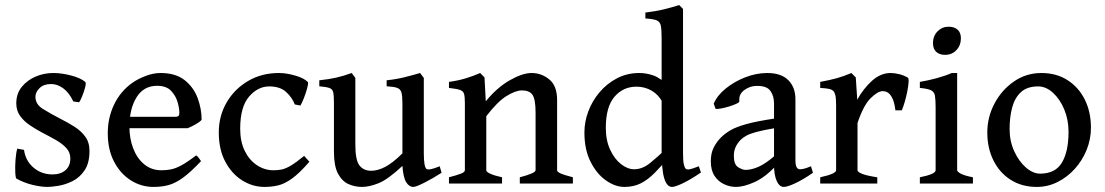

<svg xmlns="http://www.w3.org/2000/svg" viewBox="-20 -716 4309 749"><path d="M329.1 -127Q329.1 -79.6 309.8 -51.3Q290.5 -22.9 262.7 -9.3Q234.9 4.4 207.8 8.8Q180.7 13.2 165 13.2Q140.6 13.2 107.7 5.4Q74.7 -2.4 44.4 -19Q40.5 -21.5 39.6 -43.5Q38.6 -65.4 40.5 -92.5Q42.5 -119.6 47.4 -136.2L73.7 -131.3Q79.1 -89.8 110.1 -62.7Q141.1 -35.6 185.1 -35.6Q216.3 -35.6 235.4 -52Q254.4 -68.4 254.4 -97.7Q254.4 -121.6 238.3 -138.9Q222.2 -156.2 197 -170.4Q171.9 -184.6 144.5 -198.7Q119.6 -211.9 96.4 -227.5Q73.2 -243.2 58.3 -263.9Q43.5 -284.7 43.5 -313Q43.5 -350.1 64.5 -376.5Q85.4 -402.8 118.4 -417Q151.4 -431.2 188 -431.2Q220.2 -431.2 257.1 -421.6Q293.9 -412.1 312.5 -396.5Q316.4 -393.1 312.3 -376.2Q308.1 -359.4 301 -341.6Q293.9 -323.7 288.6 -316.9L266.1 -320.3Q249 -355.5 226.3 -371.8Q203.6 -388.2 179.2 -388.2Q150.4 -388.2 134.3 -372.3Q118.2 -356.4 118.2 -338.4Q118.2 -309.1 147.7 -290.8Q177.2 -272.5 218.8 -251Q245.1 -237.8 270.5 -221.7Q295.9 -205.6 312.5 -183.1Q329.1 -160.6 329.1 -127Z M766.6 -248.5Q758.8 -239.7 742.7 -230.7Q726.6 -221.7 711.9 -215.8H448.7L449.7 -260.3H662.6Q672.9 -260.3 676.3 -263.7Q679.7 -267.1 679.7 -276.4Q679.7 -293.5 672.6 -318.1Q665.5 -342.8 647 -362.1Q628.4 -381.3 592.8 -381.3Q540.5 -381.3 512.7 -336.4Q484.9 -291.5 484.9 -221.7Q484.9 -175.3 499.8 -136.7Q514.6 -98.1 542.7 -75Q570.8 -51.8 609.9 -51.8Q628.9 -51.8 646.7 -55.2Q664.6 -58.6 687.7 -71Q710.9 -83.5 745.1 -109.9Q750.5 -106.9 756.3 -98.9Q762.2 -90.8 764.2 -87.4Q723.6 -44.4 694.1 -22.9Q664.6 -1.5 637.9 5.9Q611.3 13.2 578.6 13.2Q530.8 13.2 490 -12.7Q449.2 -38.6 424.8 -85.7Q400.4 -132.8 400.4 -196.3Q400.4 -256.8 425.3 -308.6Q450.2 -360.4 496.6 -393.1Q518.1 -408.2 548.1 -419.7Q578.1 -431.2 606.4 -431.2Q665.5 -431.2 700.7 -403.1Q735.8 -375 751.2 -333Q766.6 -291 766.6 -248.5Z M1187 -85Q1147.9 -40 1118.9 -19.3Q1089.8 1.5 1064.7 7.3Q1039.6 13.2 1011.7 13.2Q965.8 13.2 925 -12.2Q884.3 -37.6 858.9 -85.2Q833.5 -132.8 833.5 -199.2Q833.5 -263.7 864 -316.2Q894.5 -368.7 947.5 -399.9Q1000.5 -431.2 1067.9 -431.2Q1097.7 -431.2 1132.1 -421.1Q1166.5 -411.1 1181.6 -395.5Q1183.1 -388.2 1177.7 -369.4Q1172.4 -350.6 1164.8 -331.5Q1157.2 -312.5 1151.9 -304.2L1129.9 -308.6Q1119.6 -335.9 1095.9 -357.4Q1072.3 -378.9 1030.3 -378.9Q985.8 -378.9 951.4 -338.9Q917 -298.8 917 -213.4Q917 -163.6 934.8 -127.4Q952.6 -91.3 982.4 -71.5Q1012.2 -51.8 1046.9 -51.8Q1063.5 -51.8 1078.4 -54.7Q1093.3 -57.6 1113.5 -69.3Q1133.8 -81.1 1166.5 -107.9Z M1702.6 -42Q1669.4 -20.5 1636.2 -3.7Q1603 13.2 1592.3 13.2Q1576.2 13.2 1564.7 -4.9Q1553.2 -22.9 1549.8 -68.8Q1493.7 -16.1 1457.3 -1.5Q1420.9 13.2 1392.1 13.2Q1364.3 13.2 1339.1 2Q1314 -9.3 1298.3 -39.1Q1282.7 -68.8 1282.7 -125V-315.4Q1282.7 -343.8 1279.8 -356.2Q1276.9 -368.7 1264.9 -372.8Q1252.9 -377 1225.6 -379.4V-402.8Q1263.2 -406.7 1291.3 -413.1Q1319.3 -419.4 1352.1 -431.2L1366.2 -412.1V-151.4Q1366.2 -91.3 1382.3 -70.6Q1398.4 -49.8 1428.2 -49.8Q1453.1 -49.8 1482.2 -64.7Q1511.2 -79.6 1549.8 -117.7V-315.4Q1549.8 -342.3 1545.9 -355.5Q1542 -368.7 1529.1 -373.3Q1516.1 -377.9 1488.3 -379.4V-402.8Q1525.9 -406.7 1558.3 -414.8Q1590.8 -422.9 1618.7 -431.2L1633.3 -412.1V-119.1Q1633.3 -65.4 1643.6 -57.1Q1648.4 -53.7 1660.4 -55.9Q1672.4 -58.1 1695.3 -67.4Z M2007.8 0V-24.4Q2069.3 -40.5 2069.3 -51.8V-276.4Q2069.3 -328.6 2057.4 -345.9Q2045.4 -363.3 2016.1 -363.3Q1991.2 -363.3 1955.8 -341.3Q1920.4 -319.3 1877 -262.7V-51.8Q1877 -45.4 1893.1 -38.1Q1909.2 -30.8 1938.5 -24.4V0H1731.4V-24.4Q1761.2 -32.2 1777.3 -38.3Q1793.5 -44.4 1793.5 -51.8V-315.4Q1793.5 -338.4 1790.3 -349.6Q1787.1 -360.8 1774.4 -365.2Q1761.7 -369.6 1731.4 -373V-396.5Q1767.1 -401.4 1796.1 -410.2Q1825.2 -418.9 1853 -431.2L1870.1 -414.1L1875 -320.8Q1919.4 -375 1969 -403.1Q2018.6 -431.2 2053.7 -431.2Q2092.3 -431.2 2122.8 -406.2Q2153.3 -381.3 2153.3 -325.7V-51.8Q2153.3 -45.9 2166.3 -39.8Q2179.2 -33.7 2214.8 -24.4V0Z M2714.4 -43Q2673.3 -15.1 2643.6 -1Q2613.8 13.2 2601.6 13.2Q2581.5 13.2 2571.3 -20Q2561 -53.2 2561 -127.4V-566.9Q2561 -600.1 2557.9 -615.7Q2554.7 -631.3 2541.5 -636.7Q2528.3 -642.1 2497.6 -644V-667Q2539.1 -671.9 2572.5 -680.2Q2606 -688.5 2629.4 -696.3L2644.5 -681.2V-122.1Q2644.5 -90.3 2647.2 -76.9Q2649.9 -63.5 2654.8 -58.1Q2659.2 -53.7 2669.7 -55.4Q2680.2 -57.1 2706.1 -67.4ZM2594.2 -108.9Q2561.5 -69.3 2534.4 -42Q2507.3 -14.6 2479.5 -0.7Q2451.7 13.2 2416 13.2Q2379.9 13.2 2343.8 -12.2Q2307.6 -37.6 2283.7 -85.2Q2259.8 -132.8 2259.8 -199.2Q2259.8 -240.7 2275.1 -281.7Q2290.5 -322.8 2319.1 -356.4Q2347.7 -390.1 2387 -410.6Q2426.3 -431.2 2473.6 -431.2Q2501 -431.2 2528.3 -421.9Q2555.7 -412.6 2590.8 -378.4Q2590.8 -351.6 2584.7 -339.1Q2578.6 -326.7 2564 -317.9Q2549.3 -346.2 2522.5 -362.1Q2495.6 -377.9 2462.9 -377.9Q2410.6 -377.9 2377 -338.4Q2343.3 -298.8 2343.3 -217.3Q2343.3 -168 2360.4 -131.6Q2377.4 -95.2 2403.1 -75.4Q2428.7 -55.7 2453.6 -55.7Q2485.8 -55.7 2515.1 -79.3Q2544.4 -103 2576.2 -133.3Q2582 -130.4 2587.2 -121.1Q2592.3 -111.8 2594.2 -108.9Z M3151.4 -42Q3113.3 -15.6 3082.5 -1.2Q3051.8 13.2 3037.6 13.2Q3020.5 13.2 3010 -10Q2999.5 -33.2 2999.5 -73.2V-312.5Q2999.5 -341.8 2985.1 -361.8Q2970.7 -381.8 2930.7 -380.9Q2904.8 -380.4 2883.1 -364.3Q2861.3 -348.1 2864.3 -321.3Q2864.7 -316.9 2852.8 -311.3Q2840.8 -305.7 2824 -300.5Q2807.1 -295.4 2792.2 -292.7Q2777.3 -290 2771.5 -291.5L2764.2 -311.5Q2777.8 -343.8 2811.3 -370.8Q2844.7 -397.9 2887.7 -414.6Q2930.7 -431.2 2973.1 -431.2Q3027.3 -431.2 3055.2 -403.3Q3083 -375.5 3083 -329.1V-90.3Q3083 -55.7 3100.6 -55.7Q3107.4 -55.7 3116.7 -57.9Q3126 -60.1 3143.6 -67.4ZM3003.9 -216.3Q2957.5 -208.5 2931.4 -201.4Q2905.3 -194.3 2891.6 -186.8Q2877.9 -179.2 2868.7 -169.9Q2856.9 -157.7 2849.9 -142.8Q2842.8 -127.9 2842.8 -107.9Q2842.8 -74.2 2859.6 -63.7Q2876.5 -53.2 2888.2 -53.2Q2912.1 -53.2 2940.2 -65.9Q2968.3 -78.6 3003.9 -109.9L3007.3 -69.8Q2965.3 -24.4 2923.3 -5.6Q2881.3 13.2 2851.1 13.2Q2828.1 13.2 2805.4 2.9Q2782.7 -7.3 2767.8 -29.3Q2752.9 -51.3 2752.9 -86.4Q2752.9 -118.7 2764.4 -140.9Q2775.9 -163.1 2792.5 -179.7Q2807.1 -194.3 2828.6 -207.3Q2850.1 -220.2 2890.9 -231.7Q2931.6 -243.2 3003.9 -253.9Z M3521.5 -413.1Q3525.4 -410.6 3524.4 -395.3Q3523.4 -379.9 3519.3 -359.1Q3515.1 -338.4 3509.3 -318.1Q3503.4 -297.9 3498 -285.6H3473.1Q3464.4 -360.4 3423.3 -360.4Q3404.3 -360.4 3376.5 -333Q3348.6 -305.7 3325.2 -236.3V-51.8Q3325.2 -45.4 3342.5 -38.1Q3359.9 -30.8 3402.3 -24.4V0H3179.7V-24.4Q3241.7 -38.1 3241.7 -51.8V-304.2Q3241.7 -333.5 3238.5 -345.2Q3235.4 -356.9 3231 -360.8Q3225.1 -366.7 3214.8 -369.1Q3204.6 -371.6 3179.7 -373V-396.5Q3216.8 -403.3 3244.9 -411.1Q3272.9 -418.9 3301.3 -431.2L3318.4 -414.1L3324.2 -327.1Q3348.1 -370.6 3381.8 -400.9Q3415.5 -431.2 3454.1 -431.2Q3469.7 -431.2 3487.5 -426.8Q3505.4 -422.4 3521.5 -413.1Z M3728.5 -566.4Q3728.5 -539.1 3710.9 -520.5Q3693.4 -502 3667 -502Q3645 -502 3632.3 -513.7Q3619.6 -525.4 3619.6 -547.9Q3619.6 -575.7 3637.5 -593.8Q3655.3 -611.8 3680.7 -611.8Q3702.1 -611.8 3715.3 -600.6Q3728.5 -589.4 3728.5 -566.4ZM3568.4 0V-24.4Q3629.9 -36.6 3629.9 -51.8V-296.9Q3629.9 -327.6 3627.2 -342.8Q3624.5 -357.9 3611.8 -364Q3599.1 -370.1 3568.4 -373V-396.5Q3600.6 -401.9 3633.8 -410.9Q3667 -419.9 3692.9 -431.2H3713.9V-51.8Q3713.9 -46.4 3728 -38.6Q3742.2 -30.8 3775.4 -24.4V0Z M4235.8 -217.8Q4235.8 -172.9 4219 -131.3Q4202.1 -89.8 4172.9 -57.4Q4143.6 -24.9 4105.5 -5.9Q4067.4 13.2 4024.9 13.2Q3966.3 13.2 3922.9 -14.4Q3879.4 -42 3855.5 -90.1Q3831.5 -138.2 3831.5 -199.2Q3831.5 -258.8 3859.4 -311.8Q3887.2 -364.7 3935.1 -397.9Q3982.9 -431.2 4042.5 -431.2Q4101.1 -431.2 4144.5 -403.3Q4188 -375.5 4211.9 -327.4Q4235.8 -279.3 4235.8 -217.8ZM4148.4 -201.7Q4148.4 -249 4131.6 -289.3Q4114.7 -329.6 4087.6 -354.2Q4060.5 -378.9 4029.8 -378.9Q3987.3 -378.9 3963.1 -356.9Q3939 -335 3928.7 -297.4Q3918.5 -259.8 3918.5 -212.4Q3918.5 -165 3936.8 -125.5Q3955.1 -85.9 3982.4 -62.3Q4009.8 -38.6 4037.6 -38.6Q4097.2 -38.6 4122.8 -82Q4148.4 -125.5 4148.4 -201.7Z"/></svg>

Font: Dai Banna SIL
Style: Regular
Weight: 400
Designer: Victor Gaultney
Foundry: SIL International
Version: Version 4.000